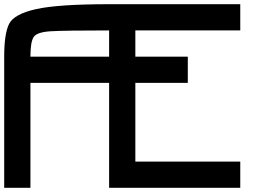

<svg xmlns="http://www.w3.org/2000/svg" viewBox="-20 -895 1290 915"><path d="M0 -625Q0 -734.4 23.4 -781.2Q46.9 -828.1 152.3 -851.6Q257.8 -875 500 -875H1125V-750H625V-625H875V-500H625V-125H1125V0H500V-500H125V0H0ZM500 -750Q289.1 -750 222.7 -746.1Q156.2 -742.2 140.6 -718.8Q125 -695.3 125 -625H500Z"/></svg>

Font: CraftyPE
Style: Regular
Weight: 400
Designer: Erek Butcher
Foundry: Haunted Coop
Version: Version 0.018;April 4, 2024;FontCreator 15.0.0.2962 64-bit